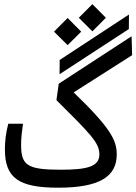

<svg xmlns="http://www.w3.org/2000/svg" viewBox="-20 -874 637 897"><path d="M252 2.9C445.3 2.9 525.4 -49.3 525.4 -152.3C525.4 -217.3 499 -273.9 324.2 -442.4L597.2 -616.2L594.7 -704.6L254.4 -482.9L243.7 -406.2C404.3 -246.6 444.3 -206.5 444.3 -152.8C444.3 -96.2 389.2 -81.1 264.2 -81.1C106.4 -81.1 78.6 -102.1 78.6 -197.3C78.6 -230.5 82 -255.9 87.4 -295.9H18.6C7.3 -252.4 2.9 -213.4 2.9 -176.3C2.9 -43 66.4 2.9 252 2.9ZM258.3 -527.3 582 -738.3 582.5 -806.2 258.8 -593.8ZM295.9 -663.1 359.4 -726.1 295.9 -790 232.4 -726.1ZM411.6 -727.5 474.6 -791 411.6 -854.5 348.1 -791Z"/></svg>

Font: Cascadia Code SemiLight
Style: Regular
Weight: 350
Monospace: yes
Designer: Aaron Bell
Foundry: Saja Typeworks
Version: Version 2404.023